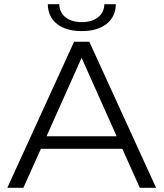

<svg xmlns="http://www.w3.org/2000/svg" viewBox="-20 -900 784 920"><path d="M566 -187H176L92 0H15L335 -700H408L728 0H650ZM539 -247 371 -623 203 -247ZM209 -880H264Q265 -840 294 -817Q323 -794 372 -794Q420 -794 449.5 -817Q479 -840 480 -880H535Q534 -819 490 -785Q446 -751 372 -751Q297 -751 253.5 -785Q210 -819 209 -880Z"/></svg>

Font: APTA Sans Regular
Style: Regular
Weight: 400
Version: Version 7.200